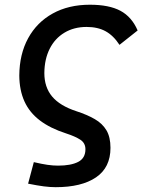

<svg xmlns="http://www.w3.org/2000/svg" viewBox="-20 -547 626 801"><path d="M212.4 233.9Q189.5 233.9 162.8 230.5Q136.2 227.1 97.2 219.2L121.1 129.4Q154.3 137.2 177.7 140.6Q201.2 144 222.2 144Q275.9 144 306.2 128.4Q336.4 112.8 336.4 75.7Q336.4 49.8 315.2 35.9Q293.9 22 256.3 9.8Q189.5 -11.7 146.2 -44.7Q103 -77.6 82 -124Q61 -170.4 60.5 -231.4Q61 -320.8 97.4 -387.5Q133.8 -454.1 200 -490.7Q266.1 -527.3 355 -527.3Q435.1 -527.3 482.4 -502Q529.8 -476.6 554.2 -419.9L478.5 -359.9Q453.1 -398.9 420.4 -416.7Q387.7 -434.6 341.3 -434.6Q288.6 -434.6 248.8 -410.6Q209 -386.7 187.3 -343.5Q165.5 -300.3 165 -242.2Q165 -183.1 197.5 -144.3Q230 -105.5 298.8 -83Q343.8 -68.4 375.5 -50Q407.2 -31.7 424.1 -3.4Q440.9 24.9 440.9 69.8Q440.9 151.9 380.6 192.9Q320.3 233.9 212.4 233.9Z"/></svg>

Font: Cascadia Code PL
Style: Italic
Weight: 400
Italic angle: -10°
Monospace: yes
Designer: Aaron Bell
Foundry: Saja Typeworks
Version: Version 2404.023